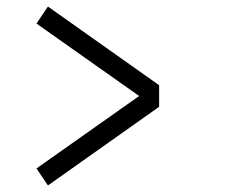

<svg xmlns="http://www.w3.org/2000/svg" viewBox="-20 -557 690 587"><path d="M126.5 10 91.5 -42 431 -281.5V-245.5L91.5 -485L126.5 -537L466.5 -296.5V-230.5Z"/></svg>

Font: Trispace Thin Light
Style: Regular
Weight: 300
Version: Version 1.210